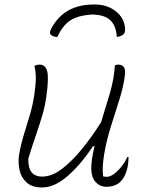

<svg xmlns="http://www.w3.org/2000/svg" viewBox="-20 -816 640 847"><path d="M132 -526Q144 -531 155 -531Q180 -531 188 -502.5Q196 -474 185 -394Q179 -349 167 -308.5Q155 -268 139.5 -223Q124 -178 105 -117Q102 -37 166 -37Q209 -37 254 -71.5Q299 -106 343 -160.5Q387 -215 426 -277Q446 -341 464.5 -404Q483 -467 487 -528Q495 -531 502 -531Q537 -531 531 -485Q525 -434 506.5 -376Q488 -318 469 -257.5Q450 -197 440 -138Q435 -107 433.5 -84.5Q432 -62 435 -38Q443 -36 451 -36Q466 -36 483.5 -49Q501 -62 517 -82.5Q533 -103 541 -123H547Q547 -94 540 -67Q531 -34 511 -14Q500 -3 483.5 2.5Q467 8 450 8Q416 8 396 -20.5Q376 -49 386 -115Q390 -141 397 -171H390Q338 -92 279.5 -40.5Q221 11 166 11Q122 11 98 -10.5Q74 -32 66.5 -65Q59 -98 64 -133Q72 -178 85 -221Q98 -264 111.5 -308.5Q125 -353 132 -403Q137 -438 138 -466Q139 -494 132 -526ZM385 -752Q325 -748 291 -726.5Q257 -705 233 -653Q216 -653 206 -661Q195 -670 206 -690Q263 -796 392 -796H400Q453 -796 490.5 -766.5Q528 -737 532 -691Q533 -672 524 -664Q513 -655 495 -653Q493 -700 468 -725.5Q443 -751 385 -752Z"/></svg>

Font: Recursive Mn Csl St Lt
Style: Italic
Weight: 300
Italic angle: -15°
Monospace: yes
Version: Version 1.079;hotconv 1.0.112;makeotfexe 2.5.65598; ttfautoh